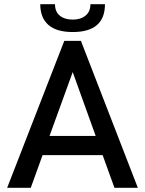

<svg xmlns="http://www.w3.org/2000/svg" viewBox="-20 -891 689 911"><path d="M285 -697H364L634 0H523L467 -155H182L126 0H14ZM434 -246 325 -549 215 -246ZM171 -871H241Q241 -835 264 -816.5Q287 -798 325 -798Q363 -798 386 -817Q409 -836 409 -871H478Q478 -739 325 -739Q248 -739 209.5 -773Q171 -807 171 -871Z"/></svg>

Font: Hanken Grotesk Medium
Style: Regular
Weight: 500
Designer: Alfredo Marco Pradil
Foundry: Hanken Design Co.
Version: Version 3.014